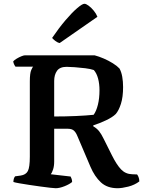

<svg xmlns="http://www.w3.org/2000/svg" viewBox="-20 -997 768 1017"><path d="M275 0Q268 0 246 -2.5Q224 -5 194.5 -9Q165 -13 135.5 -17.5Q106 -22 83 -26Q60 -30 51 -33Q51 -52 60 -63L89 -67Q117 -71 127.5 -91Q138 -111 138 -167V-566Q138 -609 145.5 -626Q153 -643 156 -644H62Q58 -649 54.5 -656.5Q51 -664 50 -672Q56 -679 68.5 -686.5Q81 -694 93.5 -699Q106 -704 112 -704H481Q504 -698 529.5 -687Q555 -676 577.5 -662Q600 -648 613 -634Q623 -616 627.5 -590.5Q632 -565 632 -536Q632 -483 620.5 -447Q609 -411 593 -393Q576 -376 541 -359.5Q506 -343 474 -333V-328Q493 -317 505 -302Q517 -287 530 -260L573 -174Q598 -124 621.5 -99.5Q645 -75 680 -74L706 -73Q709 -70 713.5 -60Q718 -50 718 -36Q693 -17 659.5 -8.5Q626 0 603 0Q548 0 514.5 -31Q481 -62 459 -114L390 -276Q382 -296 371 -305.5Q360 -315 339 -315H267V-141Q267 -117 261 -99Q255 -81 249 -74L354 -62Q356 -58 359 -50.5Q362 -43 362 -33Q348 -21 321.5 -10.5Q295 0 275 0ZM267 -380Q328 -380 383.5 -382.5Q439 -385 476 -389Q490 -408 498.5 -442Q507 -476 507 -519Q507 -553 499.5 -581Q492 -609 477 -626Q460 -632 432 -635.5Q404 -639 376 -641Q348 -643 333 -643Q297 -643 282 -622Q267 -601 267 -568ZM296 -769Q283 -772 272 -781Q261 -790 256 -796Q292 -849 327 -890Q362 -931 389 -954Q416 -977 427 -977Q436 -977 450 -966.5Q464 -956 477 -940Q490 -924 496 -908Z"/></svg>

Font: Texturina SemiBold
Style: Regular
Weight: 600
Designer: Guillermo Torres Carreño
Foundry: Omnibus-Type
Version: Version 1.002; ttfautohint (v1.8.3)